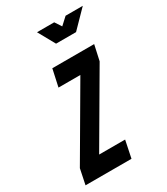

<svg xmlns="http://www.w3.org/2000/svg" viewBox="-182 -808 774 890"><g transform="rotate(-30 205.5 -363.5)"><path d="M216 -637 166 -727H258L281 -692L319 -727H411L323 -637ZM23 -82 241 -455H124L144 -547H368L350 -465L132 -92H271L252 0H6Z"/></g></svg>

Font: League Gothic Italic
Style: Regular
Weight: 400
Designer: Tyler Finck
Foundry: The League of Moveable Type
Version: Version 1.001;PS 001.001;hotconv 1.0.56;makeotf.lib2.0.21325